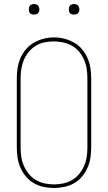

<svg xmlns="http://www.w3.org/2000/svg" viewBox="-20 -932 540 960"><path d="M250 8Q224 8 198 2.5Q172 -3 149.5 -16Q127 -29 110 -49Q93 -69 82.5 -93Q72 -117 68 -143Q64 -169 64 -195V-540Q64 -566 68 -592Q72 -618 82.5 -642Q93 -666 110 -686Q127 -706 150 -719Q173 -732 198.5 -738.5Q224 -745 250 -745Q276 -745 301.5 -738.5Q327 -732 350 -719Q373 -706 390 -686Q407 -666 417.5 -642Q428 -618 432 -592Q436 -566 436 -540V-195Q436 -169 432 -143Q428 -117 417.5 -93Q407 -69 390 -49Q373 -29 350.5 -16Q328 -3 302 2.5Q276 8 250 8ZM250 -10Q274 -10 297 -15Q320 -20 340.5 -32Q361 -44 376 -62.5Q391 -81 400.5 -102.5Q410 -124 413.5 -147.5Q417 -171 417 -195V-540Q417 -564 413.5 -587.5Q410 -611 400.5 -633Q391 -655 375.5 -673.5Q360 -692 339.5 -703.5Q319 -715 295 -720Q271 -725 248 -725Q224 -725 201 -720Q178 -715 158 -702.5Q138 -690 123 -671.5Q108 -653 99 -631.5Q90 -610 86.5 -586.5Q83 -563 83 -540V-195Q83 -171 86.5 -147.5Q90 -124 99.5 -102.5Q109 -81 124 -62.5Q139 -44 159.5 -32Q180 -20 203 -15Q226 -10 250 -10ZM350 -859Q345 -859 339.5 -860.5Q334 -862 330.5 -865.5Q327 -869 325.5 -874.5Q324 -880 324 -885Q324 -890 325.5 -895.5Q327 -901 330.5 -904.5Q334 -908 339.5 -910Q345 -912 350 -912Q355 -912 360.5 -910Q366 -908 369.5 -904.5Q373 -901 375 -895.5Q377 -890 377 -885Q377 -880 375 -874.5Q373 -869 369.5 -865.5Q366 -862 360.5 -860.5Q355 -859 350 -859ZM150 -859Q145 -859 139.5 -860.5Q134 -862 130.5 -865.5Q127 -869 125.5 -874.5Q124 -880 124 -885Q124 -890 125.5 -895.5Q127 -901 130.5 -904.5Q134 -908 139.5 -910Q145 -912 150 -912Q155 -912 160.5 -910Q166 -908 169.5 -904.5Q173 -901 175 -895.5Q177 -890 177 -885Q177 -880 175 -874.5Q173 -869 169.5 -865.5Q166 -862 160.5 -860.5Q155 -859 150 -859Z"/></svg>

Font: Zed Mono Thin
Style: Regular
Weight: 100
Monospace: yes
Designer: Belleve Invis
Foundry: Belleve Invis
Version: Version 1.0.0; ttfautohint (v1.8.4)